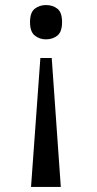

<svg xmlns="http://www.w3.org/2000/svg" viewBox="-20 -561 386 761"><path d="M185 -331 221 180H103L140 -331ZM162 -541Q189 -541 207.5 -526.5Q226 -512 226 -473Q226 -435 207.5 -420Q189 -405 162 -405Q137 -405 118 -420Q99 -435 99 -473Q99 -512 118 -526.5Q137 -541 162 -541Z"/></svg>

Font: Noto Serif Bengali Medium
Style: Regular
Weight: 500
Designer: Juan Bruce, Universal Thirst, Indian Type Foundry and the Monotype Design Team.
Foundry: Monotype Imaging Inc.
Version: Version 2.003; ttfautohint (v1.8.4.7-5d5b)